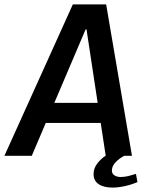

<svg xmlns="http://www.w3.org/2000/svg" viewBox="-45 -706 665 870"><path d="M-25 0 285 -686H436L553 0H434L347 -573H343L99 0ZM112 -149 125 -240H466L453 -149ZM465 144Q425 144 402 128.5Q379 113 379 83Q379 56 396.5 34Q414 12 433 0H518Q495 12 478.5 29.5Q462 47 462 67Q462 81 473.5 88.5Q485 96 502 96Q520 96 537.5 91.5Q555 87 571 82L578 119Q550 131 520 137.5Q490 144 465 144Z"/></svg>

Font: Chivo Mono Medium
Style: Italic
Weight: 500
Italic angle: -8.05°
Monospace: yes
Designer: Hector Gatti
Foundry: Omnibus-Type
Version: Version 1.008